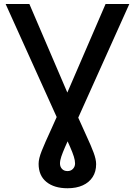

<svg xmlns="http://www.w3.org/2000/svg" viewBox="-20 -748 691 983"><path d="M8.8 -727.5H130.4L366.7 -176.3Q398.9 -103.5 422.6 -52.5Q446.3 -1.5 459.2 33.2Q472.2 67.9 472.2 92.3Q472.2 130.9 454.3 158.4Q436.5 186 403.8 200.9Q371.1 215.8 325.7 215.8Q257.3 215.8 217.5 183.3Q177.7 150.9 177.7 90.8Q177.7 77.1 181.6 61Q185.5 44.9 193.6 24.4Q201.7 3.9 214.1 -24.2Q226.6 -52.2 243.7 -89.6Q260.7 -127 282.7 -176.8L520.5 -727.5H642.1L342.3 -60.5Q325.2 -22.9 313 5.1Q300.8 33.2 293.9 53.5Q287.1 73.7 287.1 88.9Q287.1 105.5 297.4 116.7Q307.6 127.9 325.7 127.9Q342.8 127.9 353.5 116.5Q364.3 105 364.3 88.9Q364.3 73.2 357.9 53.2Q351.6 33.2 339.4 5.4Q327.1 -22.5 310.1 -60.5Z"/></svg>

Font: Inter 24pt Medium
Style: Regular
Weight: 500
Designer: Rasmus Andersson
Foundry: rsms
Version: Version 4.001;git-66647c0bb